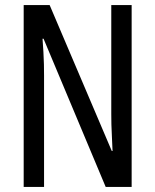

<svg xmlns="http://www.w3.org/2000/svg" viewBox="-20 -734 609 754"><path d="M497 0H395L151 -582H147Q149 -555 150.5 -529.5Q152 -504 152.5 -481.5Q153 -459 153 -438V0H73V-714H175L419 -141H422Q421 -171 419.5 -196.5Q418 -222 417.5 -244.5Q417 -267 417 -286V-714H497Z"/></svg>

Font: Noto Sans Devanagari ExtraCondensed
Style: Regular
Weight: 400
Width: 2
Designer: Jelle Bosma - Monotype Design Team
Foundry: Monotype Imaging Inc.
Version: Version 2.006